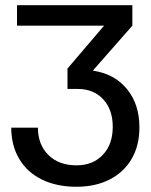

<svg xmlns="http://www.w3.org/2000/svg" viewBox="-20 -540 576 734"><path d="M486 -520V-442L335 -270Q417 -258 465 -200Q513 -142 513 -53Q513 16 483.5 67Q454 118 399.5 146Q345 174 272 174Q197 174 140.5 146.5Q84 119 53.5 67.5Q23 16 23 -52H125Q125 13 165 52.5Q205 92 272 92Q335 92 373 52Q411 12 411 -55Q411 -121 374.5 -160.5Q338 -200 277 -200H238V-278L378 -442H45V-520Z"/></svg>

Font: Non Bureau
Style: Regular
Weight: 400
Designer: Jona Saucedo
Foundry: Non Foundry
Version: Version 1.000; ttfautohint (v1.8.4)